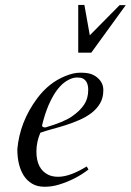

<svg xmlns="http://www.w3.org/2000/svg" viewBox="-20 -728 519 762"><path d="M210.9 -26.4Q257.3 -26.4 324.2 -67.4L331.1 -55.2Q279.8 -15.6 214.8 4.4Q186.5 13.2 157 13.2Q127.4 13.2 106.9 0.7Q86.4 -11.7 73.2 -32.7Q48.8 -72.8 48.8 -136.2Q58.6 -244.6 127 -336.9Q173.3 -399.4 238.3 -425.8Q271.5 -439.5 298.1 -439.5Q324.7 -439.5 339.4 -434.8Q354 -430.2 365.2 -420.9Q390.1 -400.9 390.1 -370.4Q390.1 -339.8 377.2 -317.9Q364.3 -295.9 343.3 -279.8Q322.3 -263.7 295.4 -252Q268.6 -240.2 241 -231.4Q213.4 -222.7 186.8 -215.6Q160.2 -208.5 140.1 -201.2Q124.5 -164.6 124.5 -126.5Q124.5 -58.1 170.9 -34.7Q187.5 -26.4 210.9 -26.4ZM147 -230.5Q147 -222.2 160.2 -222.2Q233.9 -243.7 265.6 -265.9Q297.4 -288.1 313.7 -312.5Q330.1 -336.9 330.1 -371.1Q330.1 -405.8 308.6 -416.5Q301.3 -420.4 285.4 -420.4Q269.5 -420.4 251.5 -410.9Q233.4 -401.4 218.8 -385.5Q204.1 -369.6 192.4 -349.6Q180.7 -329.6 171.9 -308.6Q157.2 -273.4 147 -230.5ZM454.6 -707.5H479L342.3 -519H290.5V-708.5H314.9L336.4 -587.9Z"/></svg>

Font: Cardo-Italic
Style: Italic
Weight: 400
Italic angle: -12°
Designer: David J. Perry
Foundry: David J. Perry
Version: Version 0.991